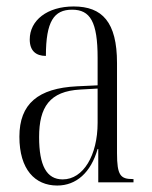

<svg xmlns="http://www.w3.org/2000/svg" viewBox="-20 -564 469 594"><path d="M157 10C216 10 261 -30 282 -103H284V0H393V-10H391C353 -10 342 -21 342 -90V-369C342 -496 296 -544 208 -544C126 -544 72 -501 72 -442C72 -407 91 -391 122 -391C122 -498 147 -534 203 -534C259 -534 282 -497 282 -385V-300L218 -297C98 -291 40 -243 40 -141C40 -40 88 10 157 10ZM174 -9C124 -9 101 -52 101 -140C101 -232 133 -282 229 -287L282 -290V-184C282 -84 238 -9 174 -9Z"/></svg>

Font: Noto Serif Display ExtraCondensed Light
Style: Regular
Weight: 300
Width: 2
Designer: Monotype Design Team
Foundry: Monotype Imaging Inc.
Version: Version 2.009